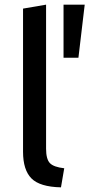

<svg xmlns="http://www.w3.org/2000/svg" viewBox="-20 -796 384 825"><path d="M242 9Q151 7 115 -29.5Q79 -66 79 -144V-759L178 -776V-157Q178 -112 194.5 -95Q211 -78 256 -73ZM253 -548V-776H344L317 -548Z"/></svg>

Font: Ubuntu Sans Medium
Style: Regular
Weight: 500
Designer: Dalton Maag Ltd
Foundry: Dalton Maag Ltd
Version: Version 1.006; ttfautohint (v1.8.4.7-5d5b)